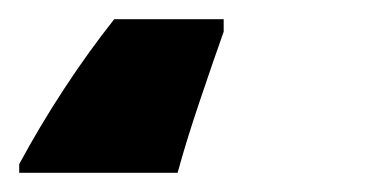

<svg xmlns="http://www.w3.org/2000/svg" viewBox="-75 41 400 200"><path d="M110 221Q119 188 133 146.5Q147 105 158 74V61H44Q17 95 -8.5 134Q-34 173 -55 212V221Z"/></svg>

Font: Noto Sans Display SemiCondensed Black
Style: Italic
Weight: 900
Width: 4
Designer: Monotype Design team
Foundry: Monotype Imaging Inc.
Version: 1.000